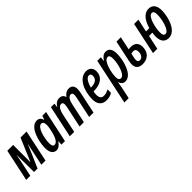

<svg xmlns="http://www.w3.org/2000/svg" viewBox="198 -1686 3055 3055"><g transform="rotate(-45 1725.5 -158.0)"><path d="M-3 0H89L150 -286C157 -322 162 -354 169 -388H170L174 0H252L421 -388H422C413 -350 405 -314 396 -275L338 0H431L545 -540H409L245 -153H243V-540H112Z M673 10C721 10 757 -22 792 -74H794L790 0H869L984 -540H900L877 -473H874C859 -526 827 -550 782 -550C633 -550 566 -291 566 -143C566 -46 605 10 673 10ZM710 -74C681 -74 667 -100 667 -154C667 -263 716 -464 797 -464C828 -464 847 -438 847 -391C847 -353 841 -310 825 -246C804 -165 771 -74 710 -74Z M978 0H1077L1139 -292C1155 -377 1183 -462 1244 -462C1268 -462 1281 -446 1281 -414C1281 -399 1278 -376 1273 -353L1198 0H1295L1366 -334C1379 -394 1407 -462 1458 -462C1483 -462 1496 -446 1496 -413C1496 -398 1492 -372 1487 -347L1413 0H1511L1589 -369C1594 -396 1598 -423 1598 -444C1598 -513 1563 -550 1503 -550C1454 -550 1413 -525 1383 -481H1380C1368 -528 1338 -550 1286 -550C1237 -550 1196 -522 1167 -472H1164L1172 -540H1093Z M1796 10C1845 10 1889 1 1930 -26V-104C1887 -80 1858 -71 1819 -71C1768 -71 1742 -100 1742 -170C1742 -192 1745 -216 1749 -237H1757C1914 -237 2010 -308 2010 -431C2010 -508 1963 -550 1890 -550C1740 -550 1646 -364 1646 -159C1646 -52 1702 10 1796 10ZM1763 -310C1787 -406 1830 -471 1876 -471C1905 -471 1919 -452 1919 -424C1919 -357 1877 -310 1766 -310Z M1972 234H2069L2112 32C2117 6 2123 -29 2128 -64H2131C2144 -19 2177 10 2222 10C2368 10 2439 -242 2439 -397C2439 -500 2400 -550 2333 -550C2286 -550 2248 -523 2211 -465H2208L2216 -540H2136ZM2208 -76C2175 -76 2159 -101 2159 -150C2159 -248 2208 -467 2295 -467C2325 -467 2339 -442 2339 -387C2339 -275 2288 -76 2208 -76Z M2613 10C2726 10 2805 -61 2805 -184C2805 -270 2760 -320 2666 -320C2647 -320 2629 -318 2618 -315L2666 -540H2568L2492 -186C2486 -157 2483 -132 2483 -112C2483 -26 2534 10 2613 10ZM2625 -66C2589 -66 2579 -91 2579 -119C2579 -135 2585 -168 2601 -239C2616 -242 2633 -244 2647 -244C2686 -244 2704 -222 2704 -176C2704 -117 2674 -66 2625 -66Z M3199 10C3363 10 3431 -238 3431 -383C3431 -491 3382 -550 3298 -550C3191 -550 3124 -447 3089 -322H3015L3062 -540H2965L2850 0H2947L2998 -237H3073C3067 -209 3065 -180 3065 -156C3065 -48 3112 10 3199 10ZM3207 -74C3174 -74 3160 -100 3160 -155C3160 -258 3208 -466 3286 -466C3319 -466 3333 -441 3333 -383C3333 -278 3286 -74 3207 -74Z"/></g></svg>

Font: Noto Sans UI Condensed Medium
Style: Italic
Weight: 500
Width: 3
Italic angle: -12°
Designer: Monotype Design Team
Foundry: Monotype Imaging Inc.
Version: Version 1.901